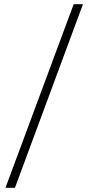

<svg xmlns="http://www.w3.org/2000/svg" viewBox="-20 -750 444 912"><path d="M6 142 330 -730H374L51 142Z"/></svg>

Font: Arima Madurai ExtraLight
Style: Regular
Weight: 275
Designer: Joana Correia and Natanael Gama
Foundry: NDISCOVER
Version: Version 1.019